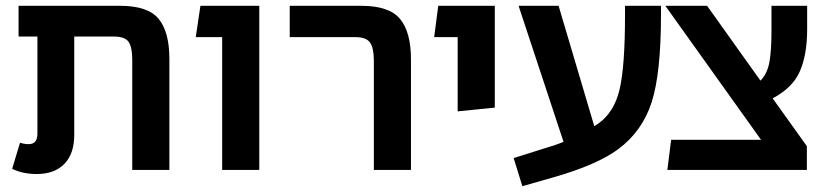

<svg xmlns="http://www.w3.org/2000/svg" viewBox="-20 -586 2867 662"><path d="M394 -566Q490 -566 527 -521Q564 -476 564 -383V0H436V-380Q436 -423 423.5 -441.5Q411 -460 372 -460H236V-121Q236 -56 202 -21Q168 14 107 14Q58 14 22 -4L49 -94Q64 -89 79 -89Q109 -89 109 -125V-460H44V-566Z M746 0V-458H655L671 -566H874V0Z M1269 0V-378Q1269 -420 1256 -439Q1243 -458 1205 -458H979V-566H1226Q1322 -566 1359.5 -520.5Q1397 -475 1397 -381V0Z M1558 -202V-458H1477L1491 -566H1686V-215Z M2135 -566H2259V-535Q2259 -334 2227 -234Q2195 -134 2112 -72Q2038 -17 1886 26L1781 56L1751 -41L1859 -75Q1897 -86 1923 -97L1768 -566H1906L2029 -151L2043 -160Q2098 -199 2116.5 -278.5Q2135 -358 2135 -534Z M2763 -485Q2763 -398 2738 -340.5Q2713 -283 2644 -247L2762 -82V0H2281L2294 -104H2604L2274 -566H2418L2602 -308Q2625 -331 2632.5 -370Q2640 -409 2640 -479V-566H2763Z"/></svg>

Font: FiraGO Medium
Style: Regular
Weight: 500
Designer: bBox Type
Foundry: bBox Type GmbH
Version: Version 1.001;PS 001.001;hotconv 1.0.88;makeotf.lib2.5.64775